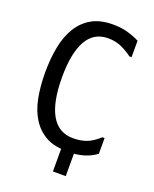

<svg xmlns="http://www.w3.org/2000/svg" viewBox="-152 -792 803 998"><g transform="rotate(20 250.0 -293.5)"><path d="M458 -136V-49Q409 -12 336 -5V119H265V-6Q217 -10 182 -29Q135 -55 105.5 -101Q76 -147 63.5 -211Q51 -275 51 -351Q51 -427 63.5 -492Q76 -557 105 -604.5Q134 -652 181 -679Q228 -706 298 -706Q343 -706 379 -696Q415 -686 446 -670V-579H434Q408 -599 374.5 -614.5Q341 -630 299 -630Q220 -630 181 -560.5Q142 -491 142 -358Q142 -220 182.5 -149.5Q223 -79 304 -79Q346 -79 378.5 -91.5Q411 -104 446 -136Z"/></g></svg>

Font: D2Coding ligature
Style: Regular
Weight: 400
Monospace: yes
Designer: Yong-Rak Park; Jeong-Hwan Yoon; Sang-Min Lee;
Foundry: NHN Corporation
Version: Version 1.3.2; Build 20180524